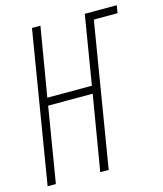

<svg xmlns="http://www.w3.org/2000/svg" viewBox="-110 -817 762 899"><g transform="rotate(-15 270.5 -367.5)"><path d="M9 0 130 -735H171L115 -401H331L386 -735H541L535 -698H420L305 0H264L325 -364H109L49 0Z"/></g></svg>

Font: Iosevka Curly XLtObl
Style: Regular
Weight: 200
Italic angle: -9°
Monospace: yes
Designer: Belleve Invis
Foundry: Belleve Invis
Version: Version 11.1.0; ttfautohint (v1.8.3)